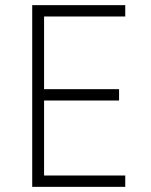

<svg xmlns="http://www.w3.org/2000/svg" viewBox="-20 -725 587 745"><path d="M105 0V-705H466V-661H151V-379H442V-335H151V-44H466V0Z"/></svg>

Font: Nunito Sans 7pt Condensed ExtraLight
Style: Regular
Weight: 250
Width: 3
Designer: Vernon Adams
Foundry: Vernon Adams
Version: Version 3.101;gftools[0.9.27]